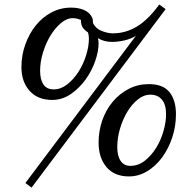

<svg xmlns="http://www.w3.org/2000/svg" viewBox="-20 -776 869 853"><path d="M552.7 7.8Q488.3 7.8 453.1 -33.7Q418 -75.2 418 -142.6Q418 -194.3 434.6 -241.7Q451.2 -289.1 481.4 -324.7Q511.7 -360.4 552.2 -381.3Q592.8 -402.3 641.6 -402.3Q704.1 -402.3 732.9 -366.7Q761.7 -331.1 761.7 -268.6Q761.7 -214.8 745.1 -165Q728.5 -115.2 700.2 -76.7Q671.9 -38.1 633.8 -15.1Q595.7 7.8 552.7 7.8ZM558.6 -39.1Q594.7 -39.1 624 -62.5Q653.3 -85.9 674.3 -120.1Q695.3 -154.3 706.5 -194.3Q717.8 -234.4 717.8 -268.6Q717.8 -311.5 699.2 -333.5Q680.7 -355.5 647.5 -355.5Q619.1 -355.5 592.8 -334.5Q566.4 -313.5 545.9 -279.8Q525.4 -246.1 513.2 -204.6Q501 -163.1 501 -122.1Q501 -83 516.1 -61Q531.2 -39.1 558.6 -39.1ZM715.8 -735.4 120.1 57.6 92.8 37.1 584 -617.2Q562.5 -603.5 533.7 -596.7Q504.9 -589.8 477.5 -589.8Q442.4 -589.8 415 -606.4Q418 -594.7 418 -583Q418 -547.9 402.8 -504.4Q387.7 -460.9 360.4 -422.9Q333 -384.8 294.9 -358.4Q256.8 -332 211.9 -332Q147.5 -332 111.3 -372.6Q75.2 -413.1 75.2 -477.5Q75.2 -530.3 92.3 -578.1Q109.4 -626 138.7 -662.6Q168 -699.2 208.5 -720.7Q249 -742.2 295.9 -742.2Q329.1 -742.2 354.5 -731Q379.9 -719.7 390.6 -695.3Q392.6 -690.4 392.6 -681.6Q392.6 -672.9 394.5 -670.9Q407.2 -647.5 433.6 -637.7Q460 -627.9 481.4 -627.9Q538.1 -627.9 588.4 -658.2Q638.7 -688.5 687.5 -755.9ZM371.1 -631.8Q353.5 -643.6 346.7 -655.3Q339.8 -667 339.8 -683.6V-687.5Q332 -690.4 322.8 -692.9Q313.5 -695.3 303.7 -695.3Q276.4 -695.3 250.5 -673.3Q224.6 -651.4 204.1 -617.7Q183.6 -584 170.9 -542.5Q158.2 -501 158.2 -461.9Q158.2 -422.9 172.9 -400.9Q187.5 -378.9 218.8 -378.9Q250 -378.9 278.3 -400.9Q306.6 -422.9 328.1 -456.1Q349.6 -489.3 362.3 -529.3Q375 -569.3 375 -604.5Q375 -610.4 374 -618.2Q373 -626 371.1 -631.8Z"/></svg>

Font: Subtext
Style: Regular
Weight: 400
Designer: Christopher J. Fynn
Foundry: Christopher J. Fynn for DDC
Version: Version 1.000 preliminary